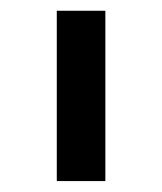

<svg xmlns="http://www.w3.org/2000/svg" viewBox="-20 -619 300 355"><path d="M85 -599.1H174.8V-284.2H85Z"/></svg>

Font: Arial
Style: Regular
Weight: 400
Designer: Steve Matteson
Foundry: Ascender Corporation
Version: Version 2.00.3